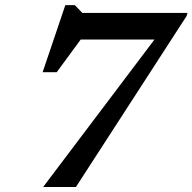

<svg xmlns="http://www.w3.org/2000/svg" viewBox="-20 -750 772 770"><path d="M235 -591.5 329 -626 207.5 -460.5H151L242 -729.5H280L310.5 -698H732L728.5 -686L284.5 0H153L632 -634.5L627.5 -591.5Z"/></svg>

Font: Newsreader 9pt Medium
Style: Italic
Weight: 500
Italic angle: -17°
Designer: Hugues Gentile
Foundry: Production Type
Version: Version 1.003